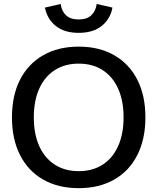

<svg xmlns="http://www.w3.org/2000/svg" viewBox="-20 -955 809 987"><path d="M384.8 12.2Q278.8 12.2 201.7 -32Q124.5 -76.2 83 -158Q41.5 -239.7 41.5 -351.6Q41.5 -463.9 83 -545.2Q124.5 -626.5 201.7 -670.9Q278.8 -715.3 384.8 -715.3Q490.2 -715.3 567.4 -670.9Q644.5 -626.5 686 -545.2Q727.5 -463.9 727.5 -351.6Q727.5 -239.7 686 -158Q644.5 -76.2 567.4 -32Q490.2 12.2 384.8 12.2ZM384.3 -75.2Q456.1 -75.2 507.8 -108.6Q559.6 -142.1 587.4 -204.3Q615.2 -266.6 615.2 -351.6Q615.2 -437 587.4 -499Q559.6 -561 507.8 -594.5Q456.1 -627.9 384.3 -627.9Q313.5 -627.9 261.5 -594.5Q209.5 -561 181.6 -499Q153.8 -437 153.8 -351.6Q153.8 -266.6 181.6 -204.3Q209.5 -142.1 261.5 -108.6Q313.5 -75.2 384.3 -75.2ZM384.3 -786.1Q310.5 -786.1 266.4 -821.8Q222.2 -857.4 210.9 -916L292 -934.6Q296.4 -898.4 319.1 -876.7Q341.8 -855 384.3 -855Q426.8 -855 449.5 -876.7Q472.2 -898.4 477.1 -934.6L558.1 -916Q547.4 -857.4 502.9 -821.8Q458.5 -786.1 384.3 -786.1Z"/></svg>

Font: Schibsted Grotesk Medium
Style: Regular
Weight: 500
Designer: Bakken & Baeck AS, Henrik Kongsvoll
Foundry: Schibsted ASA
Version: Version 1.100;gftools[0.9.25]